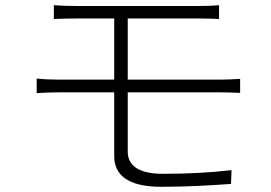

<svg xmlns="http://www.w3.org/2000/svg" viewBox="-20 -715 1040 738"><path d="M829 -360C851 -360 882 -359 903 -358V-412C882 -410 849 -409 828 -409H471V-644H744C779 -644 800 -643 822 -642V-695C801 -693 777 -692 744 -692H273C240 -692 212 -693 187 -695V-642C212 -643 240 -644 273 -644H419V-409H206C182 -409 147 -410 121 -413V-357C147 -359 182 -360 206 -360H419V-115C419 -45 468 3 600 3C697 3 783 -2 868 -8L870 -61C782 -51 703 -47 605 -47C506 -47 471 -84 471 -132V-360Z"/></svg>

Font: Noto Sans CJK Light
Style: Regular
Weight: 300
Designer: Ryoko NISHIZUKA (kana & ideographs); Paul D. Hunt (Latin, Greek & Cyrillic); Wenlong ZHANG (bopomofo); Sandoll Communica
Foundry: Adobe Systems Incorporated
Version: Version 1.000;PS 1;hotconv 1.0.78;makeotf.lib2.5.61930